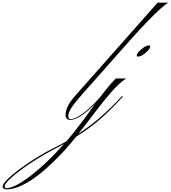

<svg xmlns="http://www.w3.org/2000/svg" viewBox="-563 -894 1289 1446"><path d="M-34 9Q-69 9 -69 -30Q-69 -91 0 -169L624 -874H706Q685 -864 642.5 -825.5Q600 -787 545 -730Q490 -673 430 -606L57 -185Q-2 -118 -25.5 -81.5Q-49 -45 -49 -20Q-49 3 -31 3Q3 3 61.5 -39.5Q120 -82 185 -156L196 -169H206L197 -159Q126 -78 66.5 -34.5Q7 9 -34 9ZM355 -159Q296 -92 214 -16.5Q132 59 10 136Q-17 169 -44.5 201.5Q-72 234 -101 264Q-222 393 -328.5 462.5Q-435 532 -512 532Q-543 532 -543 510Q-543 493 -509 458.5Q-475 424 -417.5 381Q-360 338 -289 294Q-218 250 -143 213Q-104 194 -64 171Q-30 132 3.5 89.5Q37 47 70 3Q107 -48 148 -104.5Q189 -161 230.5 -213.5Q272 -266 309 -303H387Q332 -266 274.5 -200Q217 -134 155.5 -52Q94 30 27 114Q128 47 208 -24.5Q288 -96 342 -156L354 -169H364ZM-528 509Q-528 523 -514 523Q-474 523 -405.5 481Q-337 439 -253 364Q-169 289 -81 190Q-108 205 -137 220Q-215 260 -285.5 304Q-356 348 -410.5 389Q-465 430 -496.5 461.5Q-528 493 -528 509ZM557 -552Q568 -552 568 -544Q568 -531 551.5 -513Q535 -495 514 -481.5Q493 -468 477 -468Q467 -468 467 -476Q467 -488 483.5 -506Q500 -524 521.5 -538Q543 -552 557 -552Z"/></svg>

Font: Ballet 16pt
Style: Regular
Weight: 400
Designer: Maximiliano R. Sproviero
Foundry: Omnibus-Type
Version: Version 1.100; ttfautohint (v1.8.3)